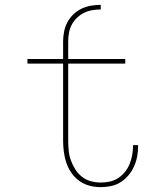

<svg xmlns="http://www.w3.org/2000/svg" viewBox="-20 -763 640 791"><path d="M240 -592Q240 -612 244 -632.5Q248 -653 257.5 -671Q267 -689 282 -703.5Q297 -718 315.5 -727Q334 -736 354.5 -739.5Q375 -743 395 -743V-724Q378 -724 360 -721Q342 -718 326 -710Q310 -702 297 -689.5Q284 -677 275.5 -661Q267 -645 264 -627Q261 -609 261 -592ZM395 8Q371 8 348.5 2Q326 -4 307 -17.5Q288 -31 274.5 -50.5Q261 -70 253.5 -92Q246 -114 243 -137.5Q240 -161 240 -184V-501H93V-520H240V-592H261V-520H496V-501H261V-184Q261 -163 263 -142.5Q265 -122 272 -102.5Q279 -83 290 -65.5Q301 -48 317.5 -35Q334 -22 354 -16.5Q374 -11 395 -11Q414 -11 432.5 -15Q451 -19 467 -29.5Q483 -40 495 -55Q507 -70 514 -87.5Q521 -105 524.5 -123.5Q528 -142 528 -161V-165H549V-161Q549 -139 545 -118Q541 -97 532 -77Q523 -57 509 -40.5Q495 -24 477 -12.5Q459 -1 437.5 3.5Q416 8 395 8Z"/></svg>

Font: Iosevka Thin Extended
Style: Regular
Weight: 100
Width: 7
Monospace: yes
Designer: Belleve Invis
Foundry: Belleve Invis
Version: Version 32.5.0; ttfautohint (v1.8.4)